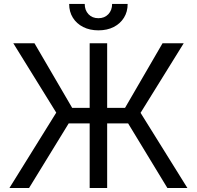

<svg xmlns="http://www.w3.org/2000/svg" viewBox="-20 -945 989 965"><path d="M518.6 -727.5V0H430.7V-727.5ZM27.3 0 262.7 -378.9 46.9 -727.5H153.3L342.8 -402.8H608.4L796.9 -727.5H903.3L686.5 -377.9L921.9 0H821.3L624 -324.7H325.2L126 0ZM474.6 -792.5Q431.2 -792.5 397.9 -809.3Q364.7 -826.2 346.2 -856Q327.6 -885.7 327.6 -925.3H405.8Q405.8 -893.6 424.8 -873.5Q443.8 -853.5 474.6 -853.5Q505.4 -853.5 524.4 -873.5Q543.5 -893.6 543.5 -925.3H621.6Q621.6 -885.7 603 -856Q584.5 -826.2 551.5 -809.3Q518.6 -792.5 474.6 -792.5Z"/></svg>

Font: Inter
Style: Regular
Weight: 400
Designer: Rasmus Andersson
Foundry: rsms
Version: Version 4.000;git-8c9346024